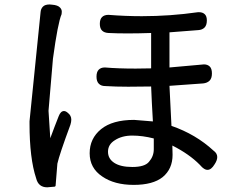

<svg xmlns="http://www.w3.org/2000/svg" viewBox="-20 -758 1040 848"><path d="M659.2 -146.5Q609.4 -159.2 564 -159.2Q518.6 -159.2 487.3 -138.7Q457 -120.1 457 -87.9Q457 -56.6 484.9 -38.6Q512.7 -20.5 564.5 -20.5Q619.1 -20.5 637.7 -43Q659.2 -67.4 659.2 -98.6ZM459 -612.3Q440.4 -613.3 430.7 -623Q420.9 -632.8 420.9 -652.8Q420.9 -672.9 430.7 -682.6Q440.4 -692.4 459 -692.4Q533.2 -686.5 606.4 -686.5Q731.4 -686.5 854.5 -704.1Q855.5 -704.1 859.4 -704.1Q875 -704.1 884.3 -695.3Q893.6 -686.5 893.6 -668Q893.6 -646.5 883.3 -636.2Q873 -626 855.5 -625L728.5 -615.2V-460Q878.9 -473.6 880.9 -473.6Q896.5 -473.6 906.2 -464.4Q916 -455.1 916 -433.6Q916 -412.1 905.8 -401.9Q895.5 -391.6 877.9 -389.6L728.5 -378.9L737.3 -202.1Q844.7 -165 922.9 -92.8Q939.5 -81.1 939.5 -64.5Q939.5 -49.8 927.7 -32.2Q913.1 -7.8 896.5 -7.8Q885.7 -7.8 875 -17.6Q874 -17.6 871.1 -21Q868.2 -24.4 862.3 -30.3Q816.4 -77.1 741.2 -115.2Q742.2 -99.6 742.2 -74.2Q742.2 -11.7 698.2 24.4Q655.3 58.6 570.3 58.6Q485.4 58.6 431.6 21.5Q376 -15.6 376 -81.1Q376 -146.5 426.3 -187.5Q476.6 -228.5 572.3 -228.5L655.3 -221.7Q650.4 -302.7 647.5 -376Q600.6 -375 545.9 -375Q491.2 -375 444.3 -377.9Q426.8 -377.9 416.5 -388.2Q406.2 -398.4 406.2 -419.4Q406.2 -440.4 416 -450.2Q425.8 -460 442.4 -460Q443.4 -460 444.3 -460Q500 -455.1 579.1 -455.1Q611.3 -455.1 647.5 -456.1V-612.3Q590.8 -610.4 543.5 -610.4Q496.1 -610.4 459 -612.3ZM294.9 -229.5Q294.9 -219.7 291 -207Q242.2 -75.2 233.4 -35.2L225.6 61.5Q225.6 63.5 224.1 64.9Q222.7 66.4 221.7 66.4Q191.4 69.3 188.5 69.3Q149.4 69.3 139.6 29.3Q110.4 -58.6 110.4 -211.9Q110.4 -221.7 110.4 -222.7L159.2 -704.1Q160.2 -718.8 169.4 -728.5Q178.7 -738.3 199.2 -738.3Q205.1 -738.3 210 -737.3Q235.4 -735.4 245.1 -724.6Q252.9 -716.8 252.9 -706.1Q252.9 -699.2 252 -695.3Q235.4 -657.2 213.9 -499L194.3 -268.6L202.1 -147.5Q220.7 -198.2 239.3 -245.1Q248 -267.6 262.7 -267.6Q270.5 -267.6 279.3 -259.8Q294.9 -248 294.9 -229.5Z"/></svg>

Font: TaiwanPearl
Style: Regular
Weight: 400
Version: Version 2.102